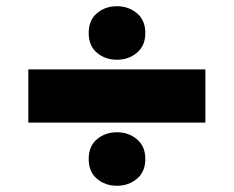

<svg xmlns="http://www.w3.org/2000/svg" viewBox="-20 -659 751 617"><path d="M265 -553Q265 -594 291.5 -616.5Q318 -639 356 -639Q393 -639 420 -616.5Q447 -594 447 -553Q447 -512 420 -489.5Q393 -467 356 -467Q318 -467 291.5 -489.5Q265 -512 265 -553ZM71 -436H640V-265H71ZM265 -148Q265 -189 291.5 -211.5Q318 -234 356 -234Q393 -234 420 -211.5Q447 -189 447 -148Q447 -107 420 -84.5Q393 -62 356 -62Q318 -62 291.5 -84.5Q265 -107 265 -148Z"/></svg>

Font: Notable
Style: Regular
Weight: 400
Designer: Multiple Designers
Foundry: Google, Inc.
Version: Version 1.100